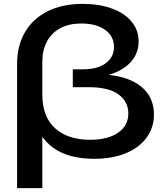

<svg xmlns="http://www.w3.org/2000/svg" viewBox="-20 -804 847 989"><path d="M405 -784Q490 -784 555.5 -760.5Q621 -737 657.5 -693Q694 -649 694 -591Q694 -516 635.5 -467Q577 -418 475 -405L492 -421Q627 -418 700 -363.5Q773 -309 773 -214Q773 -147 735 -95Q697 -43 627.5 -14.5Q558 14 466 14Q202 14 151 -210L198 -318Q198 -203 263.5 -143.5Q329 -84 444 -84Q536 -84 588.5 -120.5Q641 -157 641 -219Q641 -281 590 -318Q539 -355 435 -355H355V-447H408Q483 -447 525 -478.5Q567 -510 567 -562Q567 -618 521 -650.5Q475 -683 398 -683Q336 -683 291 -659Q246 -635 222 -590.5Q198 -546 198 -486V165H68V-475Q68 -568 108.5 -638Q149 -708 225.5 -746Q302 -784 405 -784Z"/></svg>

Font: Unbounded Variable
Style: Regular
Weight: 400
Designer: Luke Prowse, Jean-Baptiste Morizot, Fátima Lázaro, Florian Runge
Foundry: NaN
Version: Version 1.600;FEAKit 1.0